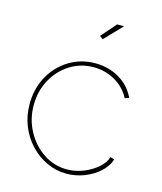

<svg xmlns="http://www.w3.org/2000/svg" viewBox="-111 -812 760 903"><g transform="rotate(15 269.0 -360.0)"><path d="M297 10Q246 10 200.5 -11.5Q155 -33 120 -70.5Q85 -108 65.5 -157Q46 -206 46 -262Q46 -337 79 -397Q112 -457 169 -492Q226 -527 296 -527Q361 -527 413 -496.5Q465 -466 491 -411L471 -404Q446 -452 398 -479.5Q350 -507 293 -507Q230 -507 178.5 -474.5Q127 -442 96.5 -386.5Q66 -331 66 -262Q66 -194 97 -136.5Q128 -79 180 -44.5Q232 -10 294 -10Q335 -10 374 -25.5Q413 -41 441.5 -66Q470 -91 478 -119L498 -113Q487 -78 456 -50Q425 -22 383.5 -6Q342 10 297 10ZM299 -645 283 -657 347 -730H381Z"/></g></svg>

Font: Raleway Thin
Style: Regular
Weight: 100
Designer: Matt McInerney, Pablo Impallari, Rodrigo Fuenzalida
Foundry: Matt McInerney, Pablo Impallari, Rodrigo Fuenzalida
Version: Version 4.026